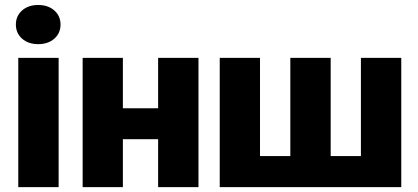

<svg xmlns="http://www.w3.org/2000/svg" viewBox="-20 -765 1711 785"><path d="M219.7 0H54.7V-528.3H219.7ZM44.9 -664.6Q44.9 -699.7 70.3 -722.2Q95.7 -744.6 136.2 -744.6Q176.8 -744.6 202.1 -722.2Q227.5 -699.7 227.5 -664.6Q227.5 -629.4 202.1 -606.9Q176.8 -584.5 136.2 -584.5Q95.7 -584.5 70.3 -606.9Q44.9 -629.4 44.9 -664.6Z M791.5 0H626.5V-195.8H482.4V0H317.9V-528.3H482.4V-322.3H626.5V-528.3H791.5Z M1043 -528.3V-127H1167V-528.3H1332V-127H1455.6V-528.3H1620.6V0H878.4V-528.3Z"/></svg>

Font: Roboto
Style: Regular
Weight: 900
Designer: Google
Version: Version 2.001171; 2014